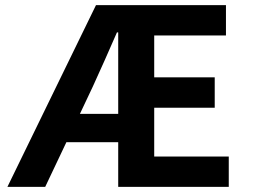

<svg xmlns="http://www.w3.org/2000/svg" viewBox="-20 -732 992 752"><path d="M876 0V-119H584V-310H821V-429H584V-593H865V-712H356L9 0H157L240 -175H443V0ZM443 -605V-286H293L344 -394C375 -461 406 -532 438 -605Z"/></svg>

Font: Spoqa Han Sans Neo Bold
Style: Bold
Weight: 700
Designer: [Spoqa Han Sans Neo] Dong-huui Kim  Younghwa Kang  Yujin Lee  [Noto Sans] Ryoko NISHIZUKA  (kana & ideographs); Paul D. 
Foundry: Spoqa (http://www.spoqa-han-sans.com)
Version: Version 1.100;hotconv 1.0.109;makeotfexe 2.5.65596